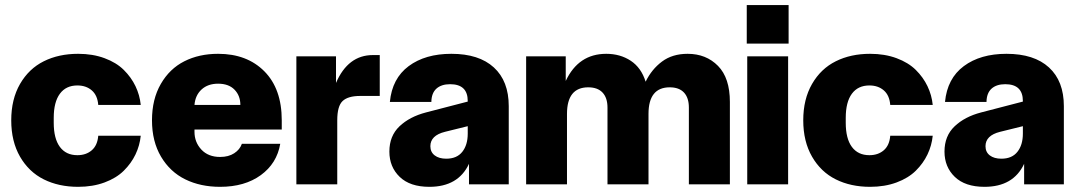

<svg xmlns="http://www.w3.org/2000/svg" viewBox="-20 -720 4208 750"><path d="M285.2 9.8Q209.5 9.8 151.1 -19.3Q92.8 -48.3 58.3 -107.9Q23.9 -167.5 23.9 -250Q23.9 -332.5 58.3 -392.1Q92.8 -451.7 151.1 -480.7Q209.5 -509.8 285.2 -509.8Q342.3 -509.8 388.4 -492.7Q434.6 -475.6 463.6 -446.8Q492.7 -418 509.3 -383.3Q525.9 -348.6 529.8 -310.1H363.8Q360.8 -347.7 338.6 -366.9Q316.4 -386.2 282.2 -386.2Q237.8 -386.2 213.9 -353.8Q189.9 -321.3 189.9 -259.8V-240.2Q189.9 -178.7 213.9 -146.2Q237.8 -113.8 282.2 -113.8Q316.4 -113.8 338.6 -133.1Q360.8 -152.3 363.8 -189.9H529.8Q525.9 -151.4 509.3 -116.7Q492.7 -82 463.6 -53.2Q434.6 -24.4 388.4 -7.3Q342.3 9.8 285.2 9.8Z M839.8 9.8Q763.2 9.8 703.9 -19.3Q644.5 -48.3 609.1 -107.9Q573.7 -167.5 573.7 -250Q573.7 -332.5 608.2 -392.1Q642.6 -451.7 700.2 -480.7Q757.8 -509.8 832 -509.8Q944.8 -509.8 1012.7 -441.4Q1080.6 -373 1080.6 -250V-213.9H739.7V-205.1Q739.7 -164.6 766.6 -135.7Q793.5 -106.9 839.8 -106.9Q872.6 -106.9 894.8 -121.3Q917 -135.7 924.8 -158.2H1074.7Q1061.5 -81.5 998.8 -35.9Q936 9.8 839.8 9.8ZM739.7 -310.1H918.9Q918.9 -346.2 896.2 -369.6Q873.5 -393.1 832 -393.1Q792 -393.1 767.3 -370.4Q742.7 -347.7 739.7 -310.1Z M1137.7 0V-500H1292.5V-396Q1339.4 -504.9 1436.5 -504.9H1463.4V-345.2H1386.7Q1339.4 -345.2 1318.4 -325.4Q1297.4 -305.7 1297.4 -250V0Z M1657.2 9.8Q1581.5 9.8 1541.3 -29.1Q1501 -67.9 1501 -127.9Q1501 -189 1540.5 -226.6Q1580.1 -264.2 1644 -280.8L1807.1 -323.2V-325.2Q1807.1 -391.1 1738.3 -391.1Q1704.1 -391.1 1684.8 -373.8Q1665.5 -356.4 1665 -321.8H1502.9Q1511.7 -413.6 1576.4 -461.7Q1641.1 -509.8 1743.2 -509.8Q1851.1 -509.8 1909.2 -456.5Q1967.3 -403.3 1967.3 -305.2V0H1812V-80.1Q1770 9.8 1657.2 9.8ZM1661.1 -148.9Q1661.1 -126 1678 -113Q1694.8 -100.1 1723.1 -100.1Q1764.6 -100.1 1785.9 -127Q1807.1 -153.8 1807.1 -198.2V-227.1L1718.3 -205.1Q1661.1 -190.9 1661.1 -148.9Z M2035.2 0V-500H2189.9V-403.8Q2239.7 -509.8 2348.1 -509.8Q2402.8 -509.8 2443.8 -482.7Q2484.9 -455.6 2502 -400.9Q2525.4 -449.2 2565.9 -479.5Q2606.4 -509.8 2666 -509.8Q2738.3 -509.8 2784.7 -462.6Q2831.1 -415.5 2831.1 -321.8V0H2670.9V-299.8Q2670.9 -337.9 2651.9 -358.4Q2632.8 -378.9 2596.2 -378.9Q2513.2 -378.9 2513.2 -274.9V0H2353V-299.8Q2353 -337.9 2333.7 -358.4Q2314.5 -378.9 2277.8 -378.9Q2194.8 -378.9 2194.8 -274.9V0Z M2898.9 0V-500H3058.6V0ZM2897 -549.8H3060.5V-700.2H2897Z M3378.9 9.8Q3303.2 9.8 3244.9 -19.3Q3186.5 -48.3 3152.1 -107.9Q3117.7 -167.5 3117.7 -250Q3117.7 -332.5 3152.1 -392.1Q3186.5 -451.7 3244.9 -480.7Q3303.2 -509.8 3378.9 -509.8Q3436 -509.8 3482.2 -492.7Q3528.3 -475.6 3557.4 -446.8Q3586.4 -418 3603 -383.3Q3619.6 -348.6 3623.5 -310.1H3457.5Q3454.6 -347.7 3432.4 -366.9Q3410.2 -386.2 3376 -386.2Q3331.5 -386.2 3307.6 -353.8Q3283.7 -321.3 3283.7 -259.8V-240.2Q3283.7 -178.7 3307.6 -146.2Q3331.5 -113.8 3376 -113.8Q3410.2 -113.8 3432.4 -133.1Q3454.6 -152.3 3457.5 -189.9H3623.5Q3619.6 -151.4 3603 -116.7Q3586.4 -82 3557.4 -53.2Q3528.3 -24.4 3482.2 -7.3Q3436 9.8 3378.9 9.8Z M3825.7 9.8Q3750 9.8 3709.7 -29.1Q3669.4 -67.9 3669.4 -127.9Q3669.4 -189 3709 -226.6Q3748.5 -264.2 3812.5 -280.8L3975.6 -323.2V-325.2Q3975.6 -391.1 3906.7 -391.1Q3872.6 -391.1 3853.3 -373.8Q3834 -356.4 3833.5 -321.8H3671.4Q3680.2 -413.6 3744.9 -461.7Q3809.6 -509.8 3911.6 -509.8Q4019.5 -509.8 4077.6 -456.5Q4135.7 -403.3 4135.7 -305.2V0H3980.5V-80.1Q3938.5 9.8 3825.7 9.8ZM3829.6 -148.9Q3829.6 -126 3846.4 -113Q3863.3 -100.1 3891.6 -100.1Q3933.1 -100.1 3954.3 -127Q3975.6 -153.8 3975.6 -198.2V-227.1L3886.7 -205.1Q3829.6 -190.9 3829.6 -148.9Z"/></svg>

Font: TASA Orbiter Display Black
Style: Regular
Weight: 900
Designer: Weizhong Zhang
Version: Version 1.000;Glyphs 3.1.2 (3151)